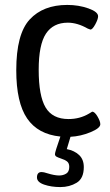

<svg xmlns="http://www.w3.org/2000/svg" viewBox="-20 -549 448 779"><path d="M266 6 251 56Q282 62 301 80Q320 98 320 129Q320 175 291 192.5Q262 210 225 210Q188 210 159 200Q130 190 130 171Q130 149 149 149Q157 149 172 154Q201 163 220 163Q236 163 248.5 155.5Q261 148 261 128Q261 113 252 106Q243 99 227 94Q215 90 209 86.5Q203 83 203 76Q203 68 225 5Q134 -4 90 -68.5Q46 -133 46 -264Q46 -411 100.5 -470Q155 -529 253 -529Q299 -529 338.5 -515Q378 -501 378 -483Q378 -471 366.5 -450Q355 -429 347 -429Q346 -429 336 -433Q294 -457 255 -457Q196 -457 166.5 -412.5Q137 -368 137 -266Q137 -160 165 -113Q193 -66 258 -66Q304 -66 341 -88Q345 -90 348.5 -92.5Q352 -95 354 -96Q364 -96 375.5 -76.5Q387 -57 387 -45Q387 -29 347 -12.5Q307 4 266 6Z"/></svg>

Font: Asap Condensed
Style: Regular
Weight: 400
Designer: Pablo Cosgaya
Foundry: Omnibus-Type
Version: Version 1.010; ttfautohint (v1.8)